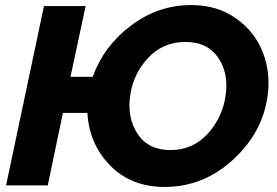

<svg xmlns="http://www.w3.org/2000/svg" viewBox="-20 -734 1096 760"><path d="M737 -714Q840 -714 914.5 -661Q989 -608 1020.5 -526.5Q1052 -445 1039 -353Q1019 -208 901.5 -101Q784 6 632 6Q499 6 416 -79Q333 -164 326 -287H229L169 0H4L154 -710H319L259 -430H347Q390 -551 498 -632.5Q606 -714 737 -714ZM873 -356Q886 -444 843.5 -506Q801 -568 714 -568Q625 -568 566 -504.5Q507 -441 495 -354Q483 -267 525 -203.5Q567 -140 655 -140Q743 -140 802 -204.5Q861 -269 873 -356Z"/></svg>

Font: Raleway-v4020 ExtraBold
Style: Italic
Weight: 800
Italic angle: -12°
Designer: Matt McInerney, Pablo Impallari, Rodrigo Fuenzalida
Foundry: Matt McInerney, Pablo Impallari, Rodrigo Fuenzalida
Version: Version 4.020;PS 004.020;hotconv 1.0.88;makeotf.lib2.5.64775